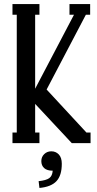

<svg xmlns="http://www.w3.org/2000/svg" viewBox="-20 -700 475 939"><path d="M172.9 0H41V-51.8H62V-627.9H41V-680.2H172.9V-627.9H151.9V-266.1L341.8 -627.9H319.8V-680.2H420.9V-627.9H399.9L208 -262.2L402.8 -51.8H422.9V0H331.1L151.9 -191.9V-51.8H172.9ZM172.9 219.2 168.9 186Q205.6 182.1 220.7 171.4Q235.8 160.6 237.8 134.8Q210 134.8 196 122.1Q182.1 109.4 182.1 87.9Q182.1 67.4 196.3 53.7Q210.4 40 231 40Q252.9 40 267.6 55.4Q282.2 70.8 282.2 101.1Q282.2 158.2 256.1 186Q230 213.9 172.9 219.2Z"/></svg>

Font: Margherita Semibold
Style: Regular
Weight: 600
Designer: James Puckett
Foundry: Dunwich Type Founders
Version: Version 1.008;hotconv 1.0.109;makeotfexe 2.5.65596